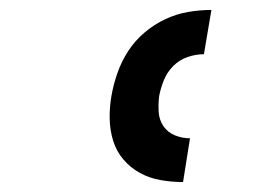

<svg xmlns="http://www.w3.org/2000/svg" viewBox="-20 -800 540 386"><path d="M348 -434Q325 -434 302.5 -438Q280 -442 261 -452.5Q242 -463 228 -479.5Q214 -496 207.5 -517Q201 -538 200.5 -561Q200 -584 204 -607Q208 -630 216 -653Q224 -676 237.5 -697Q251 -718 270.5 -734.5Q290 -751 312.5 -761.5Q335 -772 358.5 -776Q382 -780 405 -780L390 -691Q374 -691 357.5 -685.5Q341 -680 328.5 -667.5Q316 -655 309.5 -639Q303 -623 300 -607Q298 -591 299 -575Q300 -559 308.5 -546.5Q317 -534 331.5 -528Q346 -522 362 -522Z"/></svg>

Font: Iosevka Term Curly XBd Obl
Style: Regular
Weight: 800
Italic angle: -9°
Designer: Belleve Invis
Foundry: Belleve Invis
Version: Version 32.3.0